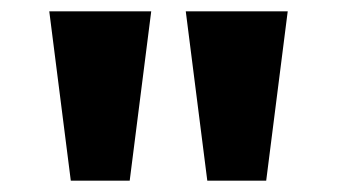

<svg xmlns="http://www.w3.org/2000/svg" viewBox="-20 -745 595 339"><path d="M346 -426 308 -725H488L450 -426ZM105 -426 67 -725H247L209 -426Z"/></svg>

Font: REM
Style: Bold
Weight: 700
Designer: Octavio Pardo
Foundry: Ashler Design
Version: Version 1.005;gftools[0.9.28]